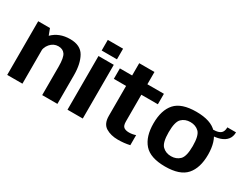

<svg xmlns="http://www.w3.org/2000/svg" viewBox="-74 -1299 2361 1836"><g transform="rotate(30 1106.5 -381.5)"><path d="M43.3 0H211.2V-492.8L173.2 -592.7H43.3ZM429.6 0H597.5V-316.3Q597.5 -442.9 553.4 -520.4Q509.3 -597.9 395.1 -597.9Q274.3 -597.9 199.2 -521.7Q124.1 -445.5 124.1 -367L205.8 -329.4Q205.8 -397.5 242.5 -439.9Q279.3 -482.3 331.7 -482.3Q381.5 -482.3 405.5 -447.5Q429.6 -412.7 429.6 -313.9Z M708.9 0H877.6V-593H708.9ZM708.9 -771V-653.7H877.6V-771Z M1269.1 7.6Q1337 7.6 1398.8 -6.5V-117.7Q1363.5 -105.1 1326.4 -105.1Q1289.8 -105.1 1269.3 -120Q1248.8 -134.8 1248.8 -183V-477.1H1431.3V-592.7H1248.8V-728.2H1080.5V-592.7H945.2V-477.1H1080.5V-146.2Q1080.5 -59.3 1135.3 -25.8Q1190.2 7.6 1269.1 7.6Z M1787.3 4.4Q1950.4 4.4 2019.4 -74.2Q2088.4 -152.7 2088.4 -298.7Q2088.4 -445.2 2019.4 -522.3Q1950.4 -599.5 1787.3 -599.5Q1624.5 -599.5 1555.3 -522.3Q1486.2 -445.2 1486.2 -298.7Q1486.2 -152.7 1555.3 -74.2Q1624.5 4.4 1787.3 4.4ZM1787.3 -109.4Q1729.1 -109.4 1691.7 -146.3Q1654.2 -183.2 1654.2 -298Q1654.2 -412.9 1691.7 -449.3Q1729.1 -485.7 1787.3 -485.7Q1845.8 -485.7 1883.1 -449.3Q1920.3 -412.9 1920.3 -298Q1920.3 -183.2 1883.1 -146.3Q1845.8 -109.4 1787.3 -109.4ZM2000.7 -530.6V-475.7Q2067.8 -475.7 2114.9 -491.4Q2161.9 -507.1 2187.3 -538.6Q2212.8 -570.1 2212.8 -618.2H2117Q2117 -586.7 2105.5 -567.4Q2094 -548.2 2068.7 -539.4Q2043.4 -530.6 2000.7 -530.6Z"/></g></svg>

Font: Anybody Thin
Style: Regular
Weight: 100
Designer: Tyler Finck
Foundry: Etcetera Type Company
Version: Version 1.114;gftools[0.9.25]